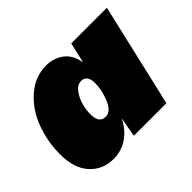

<svg xmlns="http://www.w3.org/2000/svg" viewBox="-119 -688 876 876"><g transform="rotate(-45 319.5 -250.0)"><path d="M174 10Q104 10 59.5 -38.5Q15 -87 15 -178Q15 -259 42.5 -334Q70 -409 127 -459.5Q184 -510 257 -510Q303 -510 339.5 -484Q376 -458 386 -400L409 -500H639L523 0H313L330 -95Q305 -45 264.5 -17.5Q224 10 174 10ZM284 -152Q317 -152 337.5 -200Q358 -248 358 -295Q358 -347 319 -347Q294 -347 275 -320Q256 -293 249 -263Q242 -233 242 -209Q242 -152 284 -152Z"/></g></svg>

Font: Elaine Sans Black
Style: Italic
Weight: 900
Italic angle: -13°
Designer: Wei Huang
Foundry: Wei Huang
Version: Version 2.001;December 24, 2019;FontCreator 12.0.0.2547 64-b